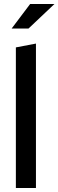

<svg xmlns="http://www.w3.org/2000/svg" viewBox="-20 -936 291 956"><path d="M59 0V-700L159 -719V0ZM38 -794 130 -916H251L122 -794Z"/></svg>

Font: Red Hat Display SemiBold
Style: Regular
Weight: 600
Designer: Pentagram, MCKL
Foundry: Pentagram, MCKL
Version: Version 1.023